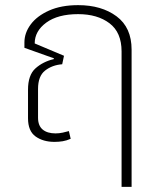

<svg xmlns="http://www.w3.org/2000/svg" viewBox="-20 -545 621 747"><path d="M192 7Q148 7 118.5 -14Q89 -35 89 -85V-196Q89 -253 118 -279Q147 -305 189 -315L190 -318L75 -359V-380Q75 -417 99.5 -450Q124 -483 171 -504Q218 -525 284 -525Q375 -525 433.5 -481.5Q492 -438 492 -352V182H453V-345Q453 -419 406 -454.5Q359 -490 284 -490Q205 -490 160 -457Q115 -424 115 -376L229 -328L222 -295Q183 -292 155.5 -270.5Q128 -249 128 -199V-87Q128 -56 146 -41Q164 -26 196 -26Q210 -26 224 -29Q238 -32 248 -35L255 -5Q239 2 224 4.5Q209 7 192 7Z"/></svg>

Font: Noto Sans Thai UI ExtLt
Style: Regular
Weight: 200
Designer: Monotype Design Team
Foundry: Monotype Imaging Inc.
Version: Version 2.000;GOOG;noto-source:20170915:90ef993387c0